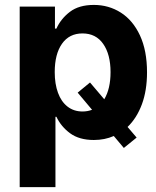

<svg xmlns="http://www.w3.org/2000/svg" viewBox="-20 -557 629 776"><path d="M401.4 -155.8Q426.8 -198.2 426.8 -265.6Q426.8 -336.9 397.2 -379.4Q367.7 -421.9 313.5 -421.9Q259.8 -421.9 230.5 -380.1Q201.2 -338.4 201.2 -265.6Q201.2 -217.8 214.4 -181.9Q227.5 -146 252.9 -126.2Q278.3 -106.4 313.5 -106.4Q334 -106.4 352.1 -113.3L293.9 -182.6L343.8 -223.6ZM59.6 -530.3H202.1V-441.4H208Q226.1 -481.4 262.7 -509.3Q299.3 -537.1 359.4 -537.1Q419.4 -537.1 468.3 -506.1Q517.1 -475.1 545.7 -413.8Q574.2 -352.5 574.2 -264.6Q574.2 -191.4 553.5 -135.5Q532.7 -79.6 495.6 -43.9L532.2 -1L480.5 41L439.9 -7.3Q403.3 8.8 359.4 8.8Q300.3 8.8 263.4 -18.3Q226.6 -45.4 208 -85H204.1V199.2H59.6Z"/></svg>

Font: Pretendard Std
Style: Bold
Weight: 700
Designer: Base glyphs from Inter by Rasmus Andersson; Hangeul glyphs from Noto Sans CJK(Source Han Sans) by Jang Soo-young and Kan
Foundry: Kil Hyung-jin
Version: Version 1.309